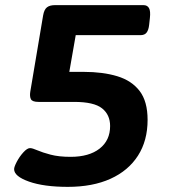

<svg xmlns="http://www.w3.org/2000/svg" viewBox="-20 -720 682 748"><path d="M244 8Q151 8 93 -12.5Q35 -33 35 -61Q35 -70 45.5 -90Q56 -110 71 -126.5Q86 -143 97 -143Q106 -143 125.5 -134.5Q145 -126 177 -117.5Q209 -109 255 -109Q327 -109 368 -141Q409 -173 409 -229Q409 -273 377.5 -298Q346 -323 269 -323H130Q106 -323 100.5 -333.5Q95 -344 98 -363L148 -660Q152 -683 163 -691.5Q174 -700 194 -700H539Q554 -700 560.5 -688.5Q567 -677 564 -650L561 -623Q559 -604 551.5 -593.5Q544 -583 527 -583H275L250 -440H306Q381 -440 437 -423Q493 -406 524 -365.5Q555 -325 555 -253Q555 -172 517.5 -113.5Q480 -55 410.5 -23.5Q341 8 244 8Z"/></svg>

Font: Asap Expanded Expanded Regular
Style: Bold Italic
Weight: 700
Width: 7
Italic angle: -6°
Designer: Pablo Cosgaya
Foundry: Omnibus-Type
Version: Version 3.001; ttfautohint (v1.8.4.7-5d5b)